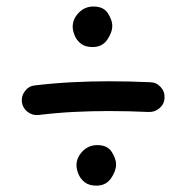

<svg xmlns="http://www.w3.org/2000/svg" viewBox="-20 -629 574 592"><path d="M47.4 -314.5Q45.4 -333 57.1 -348.4Q68.8 -363.8 87.4 -365.7Q146.5 -372.6 203.1 -375.5Q259.8 -378.4 316.4 -378.4Q379.9 -378.4 443.4 -375.5Q462.4 -375 475.3 -360.8Q488.3 -346.7 487.3 -327.6Q486.8 -308.6 472.4 -295.9Q458 -283.2 439 -283.7Q377 -286.6 316.4 -286.6Q261.7 -286.6 208 -283.9Q154.3 -281.2 98.6 -274.4Q80.1 -272.5 64.9 -284.2Q49.8 -295.9 47.4 -314.5ZM204.1 -546.4Q204.1 -570.3 222.7 -589.6Q241.2 -608.9 268.1 -608.9Q299.8 -608.9 313 -587.6Q326.2 -566.4 326.2 -549.8Q326.2 -528.8 310.5 -506.3Q294.9 -483.9 265.6 -483.9Q242.2 -483.9 228.8 -494.9Q215.3 -505.9 209.7 -520.8Q204.1 -535.6 204.1 -546.4ZM215.8 -119.1Q215.8 -143.1 234.4 -162.4Q252.9 -181.6 279.8 -181.6Q311.5 -181.6 324.7 -160.4Q337.9 -139.2 337.9 -122.6Q337.9 -101.6 322.3 -79.1Q306.6 -56.6 277.3 -56.6Q253.9 -56.6 240.5 -67.6Q227.1 -78.6 221.4 -93.5Q215.8 -108.4 215.8 -119.1Z"/></svg>

Font: Mikhak-DS1-FD Medium
Style: Regular
Weight: 500
Designer: Amin Abedi
Version: Version 3.2